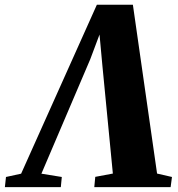

<svg xmlns="http://www.w3.org/2000/svg" viewBox="-72 -766 730 786"><path d="M472 -746.5 571 -55.5 632 -41.5 626.5 0H314L318 -42L390 -55.5L347 -499L330.5 -678L357.5 -683.5L297.5 -523.5L97.5 -55L181 -41.5L177 0H-52L-47.5 -41.5L14.5 -55L324.5 -746.5Z"/></svg>

Font: Merriweather 60pt Black
Style: Italic
Weight: 900
Italic angle: -7.8°
Version: Version 2.101